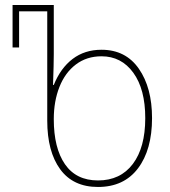

<svg xmlns="http://www.w3.org/2000/svg" viewBox="-20 -734 678 764"><path d="M168 -254V-689H56V-545H30V-714H194V-519Q194 -480 191 -396H194Q221 -463 269 -499.5Q317 -536 384 -536Q480 -536 532.5 -460.5Q585 -385 585 -264Q585 -138 529 -64Q473 10 370 10Q271 10 219.5 -60.5Q168 -131 168 -254ZM558 -264Q558 -379 510.5 -444.5Q463 -510 384 -510Q325 -510 282 -477.5Q239 -445 216.5 -388Q194 -331 194 -260Q194 -145 238.5 -80.5Q283 -16 370 -16Q459 -16 508.5 -81.5Q558 -147 558 -264Z"/></svg>

Font: Noto Sans Georgian Thin Narrow
Style: Regular
Weight: 250
Width: 4
Designer: Monotype Design team
Foundry: Monotype Imaging Inc.
Version: Version 1.000